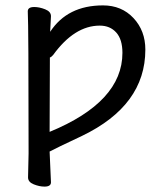

<svg xmlns="http://www.w3.org/2000/svg" viewBox="-20 -514 612 712"><path d="M145 178Q126 178 105 169.5Q84 161 84 144L86 55Q86 -421 83 -472Q83 -488 107 -488Q126 -488 147.5 -479.5Q169 -471 169 -454L166 -396Q230 -494 362 -494Q431 -494 475 -447Q519 -400 519 -330Q519 -123 284 -10Q241 11 204 28L164 48L169 162Q169 178 145 178ZM164 -25Q434 -136 434 -318Q434 -368 411 -393.5Q388 -419 350 -419Q256 -419 177 -310Q169 -301 165 -301Z"/></svg>

Font: LXGW WenKai Lite Medium
Style: Regular
Weight: 500
Designer: LXGW / Fontworks Inc.
Foundry: LXGW / Fontworks Inc.
Version: Version 1.511; March 25, 2025